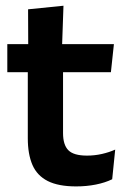

<svg xmlns="http://www.w3.org/2000/svg" viewBox="-20 -640 440 670"><path d="M245.5 10.5Q184 10.5 146.8 -8.2Q109.5 -27 93.2 -64.5Q77 -102 77 -157.5V-445H200V-175.5Q200 -134.5 218.5 -115.8Q237 -97 283.5 -97Q310.5 -97 335.8 -102.8Q361 -108.5 382 -118L371.5 -14.5Q347 -2.5 314.5 4Q282 10.5 245.5 10.5ZM5.5 -388V-486H377.5L367 -388ZM78.5 -476.5 78 -607.5 201.5 -620 196.5 -476.5Z"/></svg>

Font: Anek Bangla
Style: Semi-bold
Weight: 600
Designer: Sulekha Rajkumar (Bangla), Yesha Goshar (Latin)
Foundry: Ek Type
Version: Version 1.002;March 21, 2022;FontCreator 13.0.0.2683 64-bit